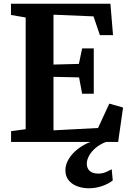

<svg xmlns="http://www.w3.org/2000/svg" viewBox="-20 -763 692 1032"><path d="M118 -68.5V-669L39 -682.5V-743H573.5L587.5 -574H517L482.5 -675L267.5 -684V-416L404 -419.5L421.5 -503H484V-259H421.5L405 -347L267.5 -350V-62.5L507 -75L567.5 -206L641.5 -185L615 0H39.5V-58ZM456.5 249Q426 249 397 238.8Q368 228.5 349.8 207Q331.5 185.5 331.5 151.5Q331.5 122.5 348.5 93.2Q365.5 64 396.2 39.5Q427 15 467.5 -1L501 -5L551.5 -1Q516.5 12.5 493.2 32.8Q470 53 458.2 75.2Q446.5 97.5 446.5 116.5Q446.5 141.5 462.2 155.8Q478 170 507.5 170Q530.5 170 547.2 162.8Q564 155.5 580.5 147L586 206.5Q567.5 223 531.8 236Q496 249 456.5 249Z"/></svg>

Font: Merriweather 24pt
Style: Bold
Weight: 700
Designer: Eben Sorkin
Foundry: Eben Sorkin
Version: Version 2.100